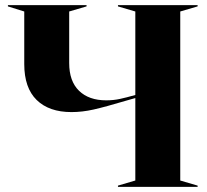

<svg xmlns="http://www.w3.org/2000/svg" viewBox="-20 -732 810 752"><path d="M442 -5 510 -25V-348Q503 -346 475 -338Q391 -313 346.5 -303Q302 -293 260 -293Q172 -293 123.5 -340.5Q75 -388 75 -481V-687L11 -707V-712H319V-707L251 -687V-485Q251 -414 289.5 -376.5Q328 -339 396 -339Q424 -339 449.5 -344.5Q475 -350 510 -360V-687L442 -707V-712H754V-707L686 -687V-25L754 -5V0H442Z"/></svg>

Font: Nyght Serif Bold
Style: Regular
Weight: 700
Designer: Maksym Kobuzan
Version: Version 0.410